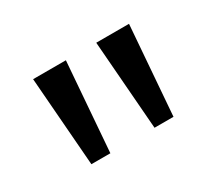

<svg xmlns="http://www.w3.org/2000/svg" viewBox="-64 -826 537 482"><g transform="rotate(-30 204.0 -585.0)"><path d="M160 -714 140 -456H85L65 -714ZM343 -714 323 -456H268L248 -714Z"/></g></svg>

Font: ing115
Style: Regular
Weight: 400
Designer: Monotype Design Team
Foundry: Monotype Imaging Inc.
Version: Version 2.013